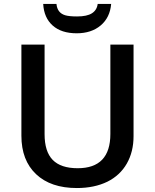

<svg xmlns="http://www.w3.org/2000/svg" viewBox="-20 -939 782 969"><path d="M541 -919H473Q469 -888 444 -872Q419 -856 369 -856Q329 -856 309 -862Q269 -874 265 -919H198Q202 -849 246 -810Q290 -771 367 -771Q441 -771 488 -810.5Q535 -850 541 -919ZM537 -263Q537 -90 372 -90Q287 -90 246 -132Q205 -174 205 -262V-714H88V-254Q88 -130 162 -60Q236 10 368 10Q456 10 522 -22Q586 -54 620 -113.5Q654 -173 654 -252V-714H537Z"/></svg>

Font: OpenSansMMV
Style: Semibold
Weight: 600
Designer: Steve Matteson
Foundry: Ascender Corporation
Version: Version 6.000